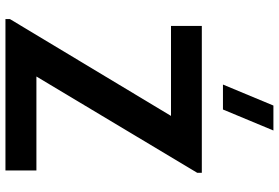

<svg xmlns="http://www.w3.org/2000/svg" viewBox="-179 -843 1022 704"><g transform="rotate(90 332.0 -491.0)"><path d="M458.5 -982.5 381.5 -797.5H290L367 -982.5ZM50 0V-16.5L405 -607H75V-720H613.5V-703L260.5 -113.5H605V0Z"/></g></svg>

Font: Vortex Mix
Style: Bold
Weight: 700
Designer: Mikhail Sharanda
Foundry: Mikhail Sharanda
Version: Version 4.504;Glyphs 3.1.2 (3151)